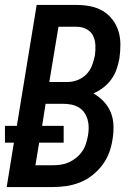

<svg xmlns="http://www.w3.org/2000/svg" viewBox="-23 -755 543 775"><path d="M4 0 33 -179H-3V-247H45L125 -735H286Q315 -735 342.5 -729.5Q370 -724 392.5 -710.5Q415 -697 431 -676Q447 -655 455 -629.5Q463 -604 463 -575.5Q463 -547 459 -519Q455 -497 447.5 -475.5Q440 -454 426.5 -435Q413 -416 394 -401.5Q375 -387 354 -378Q377 -365 395.5 -345.5Q414 -326 424 -301.5Q434 -277 435 -248.5Q436 -220 431 -191Q427 -164 417 -137.5Q407 -111 389.5 -88Q372 -65 349 -47Q326 -29 299 -18.5Q272 -8 245 -4Q218 0 191 0ZM176 -424H250Q270 -424 290.5 -432Q311 -440 326 -455.5Q341 -471 348.5 -491Q356 -511 360 -531Q363 -552 362 -573Q361 -594 352.5 -611Q344 -628 326 -637.5Q308 -647 287 -647H213ZM120 -88H191Q207 -88 223.5 -90.5Q240 -93 255.5 -100Q271 -107 285 -118.5Q299 -130 309 -144.5Q319 -159 324 -175Q329 -191 332 -207Q335 -224 335 -240.5Q335 -257 330.5 -272.5Q326 -288 317 -301Q308 -314 294 -322Q280 -330 264 -333Q248 -336 231 -336H161L147 -247H234V-179H135Z"/></svg>

Font: Iosevka SS18 Semibold
Style: Italic
Weight: 600
Italic angle: -9°
Monospace: yes
Designer: Belleve Invis
Foundry: Belleve Invis
Version: Version 25.1.1; ttfautohint (v1.8.4)